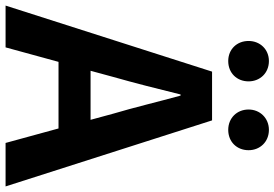

<svg xmlns="http://www.w3.org/2000/svg" viewBox="-172 -817 985 689"><g transform="rotate(90 320.5 -472.5)"><path d="M195 -799C238 -799 268 -830 268 -872C268 -913 238 -945 195 -945C153 -945 123 -913 123 -872C123 -830 153 -799 195 -799ZM442 -799C485 -799 515 -830 515 -872C515 -913 485 -945 442 -945C400 -945 369 -913 369 -872C369 -830 400 -799 442 -799ZM-4 0H146L198 -190H437L489 0H645L408 -741H233ZM230 -305 252 -386C274 -463 295 -547 315 -628H319C341 -549 361 -463 384 -386L406 -305Z"/></g></svg>

Font: Noto Sans Mono CJK HK
Style: Bold
Weight: 700
Designer: Ryoko NISHIZUKA 西塚涼子 (kana, bopomofo & ideographs); Paul D. Hunt (Latin, Greek & Cyrillic); Sandoll Communications 산돌커뮤니
Foundry: Adobe
Version: Version 2.004;hotconv 1.0.118;makeotfexe 2.5.65603